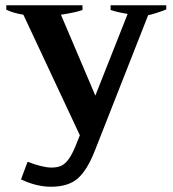

<svg xmlns="http://www.w3.org/2000/svg" viewBox="-20 -518 660 731"><path d="M613 -498V-482Q572 -466 544 -460L341 56Q312 130 276 161.5Q240 193 174 193Q119 193 60 165L85 98Q143 120 176 120Q198 120 213.5 113Q229 106 243.5 85Q258 64 274 22L284 -3L69 -462Q31 -468 4 -481V-498H294V-480Q271 -471 212 -462L343 -154L466 -465Q428 -471 401 -480V-498Z"/></svg>

Font: Trirong
Style: Bold
Weight: 700
Designer: Katatrad Team
Foundry: CadsonDemak
Version: Version 1.001